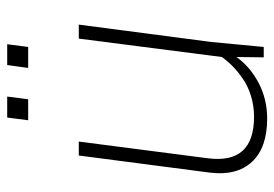

<svg xmlns="http://www.w3.org/2000/svg" viewBox="-138 -638 785 550"><g transform="rotate(-90 255.0 -362.5)"><path d="M253.9 -734.9 246.1 -674.8H186L193.8 -734.9ZM403.8 -734.9 396 -674.8H335.9L344.2 -734.9ZM85 -529.8H125L77.1 -160.2Q60.1 -27.8 195.8 -27.8Q227.1 -27.8 255.1 -36.4Q283.2 -44.9 304.4 -59.6Q325.7 -74.2 340.6 -88.9Q355.5 -103.5 367.2 -120.1L419.9 -529.8H460L410.2 -149.9L396 0H366.2L367.2 -78.1Q338.9 -38.6 292.5 -14.4Q246.1 9.8 190.9 9.8Q106.9 9.8 66.7 -33.9Q26.4 -77.6 36.1 -154.8Z"/></g></svg>

Font: Cooper Hewitt
Style: Light Italic
Weight: 704
Designer: Village Type and Design LLC
Foundry: Cooper Hewitt Smithsonian Design Museum
Version: 1.000